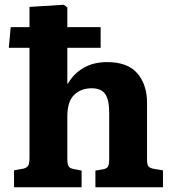

<svg xmlns="http://www.w3.org/2000/svg" viewBox="-20 -788 730 807"><path d="M39 -1V-72L77 -79Q92 -82 98 -91Q104 -100 104 -126V-587H17L25 -674H104V-759L248 -768L263 -757V-674H403V-587H263V-437H266Q289 -478 331 -502.5Q373 -527 430 -527Q517 -527 557.5 -479.5Q598 -432 598 -356V-118Q598 -96 604 -88.5Q610 -81 629 -78L665 -72V-1H381V-71L411 -76Q429 -79 434 -88Q439 -97 439 -119V-314Q439 -369 422 -393Q405 -417 365 -417Q320 -417 291.5 -389Q263 -361 263 -299V-122Q263 -100 267.5 -90.5Q272 -81 288 -78L323 -71V-1Z"/></svg>

Font: Literata
Style: Bold
Weight: 700
Designer: Latin by Veronika Burian and Jose Scaglione. Greek by Irene Vlachou. Cyrillic by Vera Evstafieva.
Foundry: TypeTogether
Version: Version 3.103; ttfautohint (v1.8.4.7-5d5b);gftools[0.9.29]